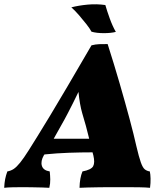

<svg xmlns="http://www.w3.org/2000/svg" viewBox="-56 -892 786 915"><path d="M-36 3Q-35 -20 -31.5 -38Q-28 -56 -21 -75Q-4 -78 9.5 -87Q23 -96 40 -117Q57 -138 81 -176Q99 -205 123.5 -244Q148 -283 182.5 -340.5Q217 -398 265.5 -480Q314 -562 380 -676Q400 -681 417 -681.5Q434 -682 457 -682Q488 -585 514.5 -493.5Q541 -402 561.5 -325.5Q582 -249 594 -195Q606 -144 615 -118.5Q624 -93 634 -85Q644 -77 658 -75Q661 -62 661.5 -41Q662 -20 659 3Q639 1 607.5 0.5Q576 0 546 0Q516 0 500 0Q488 0 464.5 0Q441 0 414 0.5Q387 1 362.5 1.5Q338 2 323 3Q324 -44 337 -75Q379 -83 388 -100Q397 -117 389 -151Q387 -159 385 -166Q330 -166 272.5 -164Q215 -162 156 -156L153 -152Q137 -124 143.5 -102Q150 -80 181 -75Q183 -57 183.5 -37.5Q184 -18 179 3Q168 2 145 1.5Q122 1 97.5 0.5Q73 0 56 0Q31 0 5.5 0.5Q-20 1 -36 3ZM268 -354Q252 -323 234.5 -292.5Q217 -262 200 -231H369Q362 -261 353.5 -291.5Q345 -322 336 -352Q324 -393 318 -454Q304 -425 291 -399Q278 -373 268 -354ZM496 -740Q473 -734 438.5 -734Q404 -734 380 -741Q372 -756 356 -776.5Q340 -797 321 -819Q302 -841 284 -857Q319 -866 361.5 -870Q404 -874 446 -868Q454 -840 467 -804Q480 -768 496 -740Z"/></svg>

Font: Vollkorn Black
Style: Italic
Weight: 900
Italic angle: -11°
Designer: Friedrich Althausen
Foundry: Friedrich Althausen
Version: Version 5.000; ttfautohint (v1.8.3)